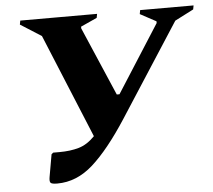

<svg xmlns="http://www.w3.org/2000/svg" viewBox="-49 -714 864 777"><g transform="rotate(-5 382.5 -325.0)"><path d="M441 -226Q365 -109 298.5 -49.5Q232 10 153 10Q130 10 125.5 4Q121 -2 124 -19L140 -110L147 -116H173Q217 -116 251.5 -126Q286 -136 317 -168L143 -590L58 -644L61 -660H373L370 -644L304 -614V-607L424 -328H435L610 -602V-609L545 -644L548 -660H765L762 -644L686 -605Z"/></g></svg>

Font: Spectral ExtraBold
Style: Italic
Weight: 800
Italic angle: -10°
Designer: Jean-Baptiste Levee
Foundry: Production Type
Version: Version 2.001